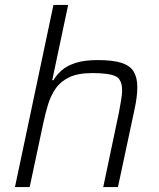

<svg xmlns="http://www.w3.org/2000/svg" viewBox="-20 -763 647 783"><path d="M41 0 198 -743H258L193 -436H198Q211 -458 232 -476.5Q253 -495 288.5 -506.5Q324 -518 378 -518Q441 -518 476 -506.5Q511 -495 525.5 -470.5Q540 -446 540 -407Q540 -388 537 -364.5Q534 -341 528 -314L461 0H401L465 -304Q470 -332 474 -355Q478 -378 478 -394Q478 -440 450.5 -452.5Q423 -465 357 -465Q298 -465 262.5 -448Q227 -431 207 -402Q187 -373 176 -337Q165 -301 157 -263L101 0Z"/></svg>

Font: Saira Thin Light
Style: Italic
Weight: 300
Italic angle: -12°
Version: Version 1.101